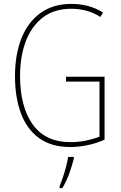

<svg xmlns="http://www.w3.org/2000/svg" viewBox="-20 -745 620 986"><path d="M319 -351H517V-28Q476 -9 429.5 0.5Q383 10 341 10Q244 10 181 -35.5Q118 -81 87.5 -163Q57 -245 57 -354Q57 -463 89.5 -546.5Q122 -630 187 -677.5Q252 -725 347 -725Q389 -725 429 -715Q469 -705 509 -681L496 -658Q457 -682 420 -691Q383 -700 347 -700Q259 -700 200.5 -655.5Q142 -611 112.5 -533Q83 -455 83 -355Q83 -197 148 -106Q213 -15 342 -15Q383 -15 421.5 -23Q460 -31 491 -43V-326H319ZM359 70Q350 106 335.5 146.5Q321 187 300 221H286V212Q293 195 302.5 167Q312 139 319.5 110Q327 81 330 61H359Z"/></svg>

Font: Noto Sans Myanmar Condensed Thin
Style: Regular
Weight: 100
Width: 3
Designer: Monotype Design Team
Foundry: Monotype Imaging Inc.
Version: Version 2.107; ttfautohint (v1.8.4.7-5d5b)